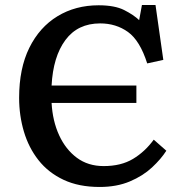

<svg xmlns="http://www.w3.org/2000/svg" viewBox="-20 -732 719 763"><path d="M376 11Q293 11 232.5 -17.5Q172 -46 133 -95.5Q94 -145 75 -209Q56 -273 56 -343Q56 -460 96.5 -542Q137 -624 208.5 -667.5Q280 -711 372 -711Q436 -711 473.5 -692Q511 -673 533 -652L544 -712H598L629 -494L565 -480Q536 -571 488.5 -605Q441 -639 378 -639Q289 -639 240 -573Q191 -507 185 -392H522V-323H185Q189 -251 215 -194.5Q241 -138 285.5 -105Q330 -72 392 -72Q461 -72 508.5 -100.5Q556 -129 591 -177L641 -133Q620 -100 584 -66.5Q548 -33 496 -11Q444 11 376 11Z"/></svg>

Font: Literata Medium
Style: Regular
Weight: 500
Designer: Latin by Veronika Burian and Jose Scaglione. Greek by Irene Vlachou. Cyrillic by Vera Evstafieva.
Foundry: TypeTogether
Version: Version 3.103; ttfautohint (v1.8.4.7-5d5b);gftools[0.9.29]